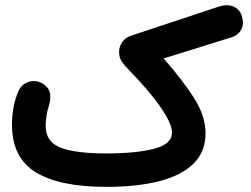

<svg xmlns="http://www.w3.org/2000/svg" viewBox="-20 -666 970 743"><path d="M26.4 -183.6Q26.4 -259.3 52.7 -315.9Q64.5 -340.3 90.3 -348.9Q116.2 -357.4 140.1 -345.2Q188.5 -320.8 169.4 -257.8Q163.6 -241.2 160.2 -219Q156.7 -196.8 156.7 -178.2Q156.7 -117.7 213.6 -95Q270.5 -72.3 390.6 -72.3Q505.9 -72.3 575.7 -90.1Q645.5 -107.9 645.5 -152.8Q645.5 -178.7 622.8 -217.8Q600.1 -256.8 562.5 -302.5Q524.9 -348.1 480 -394Q460.4 -414.1 450.7 -428.5Q440.9 -442.9 440.9 -465.3Q440.9 -486.8 453.6 -504.2Q466.3 -521.5 488.8 -528.3L827.1 -640.6Q858.9 -650.9 883.8 -640.4Q908.7 -629.9 916.5 -601.6Q924.8 -572.3 913.1 -550.8Q901.4 -529.3 875.5 -521.5L613.3 -439.9Q692.4 -349.1 733.9 -281.7Q775.4 -214.4 775.4 -150.4Q775.4 -78.6 728.8 -32.7Q682.1 13.2 595.9 35.2Q509.8 57.1 391.6 57.1Q210.4 57.1 118.4 0.7Q26.4 -55.7 26.4 -183.6Z"/></svg>

Font: Mikhak Bold
Style: Regular
Weight: 700
Designer: Amin Abedi
Version: Version 3.3